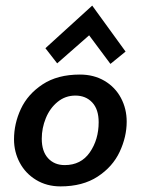

<svg xmlns="http://www.w3.org/2000/svg" viewBox="-20 -656 502 685"><path d="M30 0ZM432 -222Q432 -268 411.5 -306.5Q391 -345 353 -367.5Q315 -390 265 -390Q185 -390 132 -355Q79 -320 54.5 -267.5Q30 -215 30 -159Q30 -114 50.5 -75.5Q71 -37 109 -14Q147 9 196 9Q275 9 328.5 -26Q382 -61 407 -114.5Q432 -168 432 -222ZM332 -220Q332 -158 300.5 -112.5Q269 -67 211 -67Q174 -67 151.5 -91.5Q129 -116 129 -161Q129 -199 143.5 -234.5Q158 -270 185.5 -292.5Q213 -315 249 -315Q286 -315 309 -290.5Q332 -266 332 -220ZM374 -428 428 -472 309 -636 142 -484 184 -430 298 -530Z"/></svg>

Font: Cambay Devanagari
Style: Bold Italic
Weight: 700
Designer: Pooja Saxena
Foundry: Pooja Saxena
Version: Version 1.005;PS 001.005;hotconv 1.0.70;makeotf.lib2.5.58329